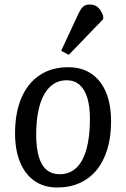

<svg xmlns="http://www.w3.org/2000/svg" viewBox="-20 -820 561 854"><path d="M234 14Q176 14 134 -15Q92 -44 69.5 -98Q47 -152 47 -227Q47 -319 75.5 -385Q104 -451 157 -486Q210 -521 284 -521Q344 -521 386.5 -492Q429 -463 451.5 -409.5Q474 -356 474 -280Q474 -211 457.5 -156.5Q441 -102 410 -64Q379 -26 334.5 -6Q290 14 234 14ZM245 -45Q289 -45 319 -73Q349 -101 364.5 -156Q380 -211 380 -291Q380 -348 368 -386Q356 -424 333 -443.5Q310 -463 276 -463Q244 -463 219 -447Q194 -431 176.5 -400Q159 -369 150 -324Q141 -279 141 -221Q141 -163 152.5 -123.5Q164 -84 187.5 -64.5Q211 -45 245 -45ZM286 -576 252 -594 328 -757Q339 -781 350 -790.5Q361 -800 379 -800Q401 -800 415 -788Q429 -776 439 -749V-735Z"/></svg>

Font: Literata
Style: Italic
Weight: 400
Italic angle: -2°
Designer: Latin by Veronika Burian and Jose Scaglione. Greek by Irene Vlachou. Cyrillic by Vera Evstafieva
Foundry: TypeTogether
Version: Version 3.103;gftools[0.9.29]